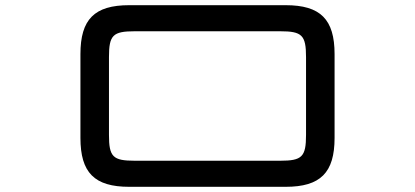

<svg xmlns="http://www.w3.org/2000/svg" viewBox="-20 -720 1599 740"><path d="M1081 -700H478C344 -700 290 -645.5 290 -511.5V-188.5C290 -54.5 344 0 478 0H1081C1215 0 1269.5 -54.5 1269.5 -188.5V-511.5C1269.5 -645.5 1215 -700 1081 -700ZM400 -200V-500C400 -584.5 415 -599.5 499.5 -599.5H1060C1144 -599.5 1159.5 -584.5 1159.5 -500V-200C1159.5 -115.5 1144 -100.5 1060 -100.5H499.5C415 -100.5 400 -115.5 400 -200Z"/></svg>

Font: Melete
Style: Regular
Weight: 400
Width: 6
Designer: Sora Sagano
Foundry: DOT COLON
Version: Version 0.200;FEAKit 1.0